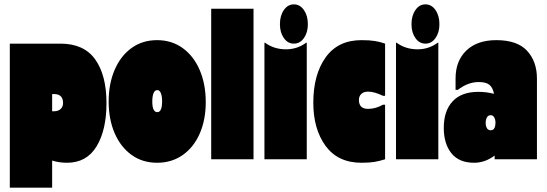

<svg xmlns="http://www.w3.org/2000/svg" viewBox="-20 -730 2506 880"><path d="M468 -257Q468 -134 422.5 -59Q377 16 287 16Q252 16 219 6V130H25V-530H257Q365 -530 416.5 -457.5Q468 -385 468 -257ZM269 -258Q269 -299 227 -299H219V-220H227Q247 -220 258 -230.5Q269 -241 269 -258Z M478 -265Q478 -346 505.5 -410Q533 -474 583 -510Q633 -546 700 -546Q767 -546 817.5 -509.5Q868 -473 895.5 -408.5Q923 -344 923 -262Q923 -181 895.5 -118Q868 -55 817.5 -19.5Q767 16 700 16Q633 16 583 -20Q533 -56 505.5 -119.5Q478 -183 478 -265ZM678 -265Q678 -216 701 -216Q723 -216 723 -266Q723 -288 717.5 -302.5Q712 -317 701 -317Q689 -317 683.5 -302.5Q678 -288 678 -265Z M1142 -690V0H948V-690Z M1386 0H1192V-534H1195Q1236 -504 1291 -504Q1342 -504 1383 -534H1386ZM1263 -619Q1263 -581 1281 -555.5Q1299 -530 1327 -530Q1355 -530 1373 -555.5Q1391 -581 1391 -619Q1391 -658 1373 -684Q1355 -710 1327 -710Q1299 -710 1281 -684Q1263 -658 1263 -619Z M1667 -231Q1702 -231 1735 -250H1745V0Q1720 8 1696.5 12Q1673 16 1637 16Q1529 16 1472.5 -61Q1416 -138 1416 -259Q1416 -388 1472.5 -467Q1529 -546 1637 -546Q1674 -546 1698.5 -542Q1723 -538 1745 -530V-291H1735Q1696 -310 1667 -310Q1647 -310 1636 -299.5Q1625 -289 1625 -272Q1625 -231 1667 -231Z M1989 0H1795V-534H1798Q1839 -504 1894 -504Q1945 -504 1986 -534H1989ZM1866 -619Q1866 -581 1884 -555.5Q1902 -530 1930 -530Q1958 -530 1976 -555.5Q1994 -581 1994 -619Q1994 -658 1976 -684Q1958 -710 1930 -710Q1902 -710 1884 -684Q1866 -658 1866 -619Z M2441 -370V0H2247V-17Q2203 16 2153 16Q2084 16 2049 -27.5Q2014 -71 2014 -144Q2014 -222 2054.5 -265.5Q2095 -309 2172 -309Q2210 -309 2244 -300Q2239 -328 2223.5 -341Q2208 -354 2174 -354Q2125 -354 2078 -318H2068V-370Q2068 -451 2117.5 -498.5Q2167 -546 2255 -546Q2351 -546 2396 -497Q2441 -448 2441 -370ZM2251 -167Q2251 -181 2245.5 -191.5Q2240 -202 2229 -202Q2217 -202 2211.5 -191.5Q2206 -181 2206 -166Q2206 -153 2211.5 -143Q2217 -133 2229 -133Q2241 -133 2246 -143Q2251 -153 2251 -167Z"/></svg>

Font: FFF_tuoi-tre Text
Style: Regular
Weight: 700
Designer: bBox Type GmbH
Foundry: bBox Type GmbH
Version: Version 1.001